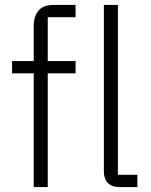

<svg xmlns="http://www.w3.org/2000/svg" viewBox="-20 -760 613 780"><path d="M117 -462H29V-512H117V-655Q117 -694 136.5 -717Q156 -740 197 -740H287V-690H174V-512H287V-462H174V0H117ZM465 0Q434 0 418 -17Q402 -34 402 -62V-740H459V-50H538V0Z"/></svg>

Font: IBM Plex Sans Thai Looped Light
Style: Regular
Weight: 300
Designer: Mike Abbink, Paul van der Laan, Pieter van Rosmalen, Ben Mitchell, Mark Frömberg
Foundry: Bold Monday
Version: Version 1.1